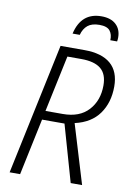

<svg xmlns="http://www.w3.org/2000/svg" viewBox="-98 -968 698 1028"><g transform="rotate(10 251.0 -454.0)"><path d="M29 0 180 -714H310Q404 -714 452.5 -672.5Q501 -631 501 -549Q501 -462 457.5 -401Q414 -340 326 -320L423 0H361L273 -308H151L86 0ZM255 -357Q346 -357 394.5 -410Q443 -463 443 -545Q443 -607 408 -635.5Q373 -664 302 -664H226L161 -357ZM232 -790Q259 -908 369 -908Q420 -908 448 -882Q476 -856 476 -812Q476 -806 475.5 -800.5Q475 -795 474 -790H437Q439 -821 423.5 -841Q408 -861 366 -861Q325 -861 302.5 -842.5Q280 -824 271 -790Z"/></g></svg>

Font: Noto Sans SemiCondensed Light
Style: Italic
Weight: 300
Width: 4
Italic angle: -12°
Designer: Monotype Design Team
Foundry: Monotype Imaging Inc.
Version: Version 2.013; ttfautohint (v1.8.4.7-5d5b)